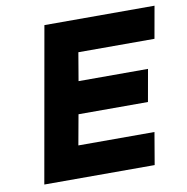

<svg xmlns="http://www.w3.org/2000/svg" viewBox="-75 -723 776 795"><g transform="rotate(-10 313.0 -325.0)"><path d="M626 -650 602 -515H282L262 -397H554L530 -262H238L215 -135H535L512 0H48L163 -650Z"/></g></svg>

Font: Overused Grotesk
Style: Bold Italic
Weight: 700
Italic angle: -10°
Version: Version 0.003